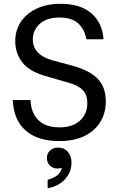

<svg xmlns="http://www.w3.org/2000/svg" viewBox="-20 -730 623 1007"><path d="M291 10Q179 10 115.5 -44.5Q52 -99 47 -205H140Q143 -137 181.5 -99.5Q220 -62 293 -62Q360 -62 399 -97Q438 -132 438 -190Q438 -231 415.5 -256Q393 -281 344 -295L216 -332Q133 -356 96.5 -403.5Q60 -451 60 -515Q60 -570 88.5 -614Q117 -658 170.5 -684Q224 -710 298 -710Q402 -710 459.5 -660Q517 -610 523 -524H433Q424 -576 390.5 -607Q357 -638 292 -638Q224 -638 188 -604.5Q152 -571 152 -522Q152 -485 176.5 -457Q201 -429 258 -413L361 -385Q453 -360 494 -315Q535 -270 535 -199Q535 -105 470 -47.5Q405 10 291 10ZM230 257V213Q258 206 279.5 190Q301 174 304 150Q294 154 281 154Q258 154 242 138.5Q226 123 226 98Q226 75 242.5 59.5Q259 44 284 44Q317 44 336 66.5Q355 89 355 122Q355 175 319 212Q283 249 230 257Z"/></svg>

Font: Hedvig Letters Sans
Style: Regular
Weight: 400
Designer: Alexander Örn & Tor Weibull
Foundry: Kanon Foundry
Version: Version 1.000; ttfautohint (v1.8.4.7-5d5b)